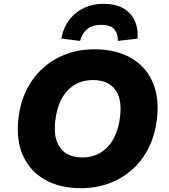

<svg xmlns="http://www.w3.org/2000/svg" viewBox="-20 -974 886 1005"><path d="M404 11Q293 11 215 -33.5Q137 -78 100.5 -159Q64 -240 76 -350Q85 -435 118.5 -502.5Q152 -570 205.5 -618Q259 -666 327.5 -691Q396 -716 474 -716Q586 -716 663.5 -672Q741 -628 777.5 -547.5Q814 -467 802 -357Q793 -271 759.5 -203Q726 -135 672.5 -87Q619 -39 550.5 -14Q482 11 404 11ZM410 -150Q467 -150 509 -176.5Q551 -203 576.5 -252Q602 -301 609 -368Q619 -460 581 -507.5Q543 -555 467 -555Q411 -555 369 -529Q327 -503 301.5 -454.5Q276 -406 269 -338Q259 -247 296.5 -198.5Q334 -150 410 -150ZM399 -760 301 -772Q317 -857 377 -905.5Q437 -954 524 -954Q582 -954 622.5 -932Q663 -910 683.5 -869Q704 -828 700 -772L597 -760Q598 -799 577.5 -821.5Q557 -844 510 -844Q464 -844 437 -822Q410 -800 399 -760Z"/></svg>

Font: Nunito Sans 8pt Black
Style: Italic
Weight: 900
Italic angle: -9°
Version: Version 3.101;gftools[0.9.27]